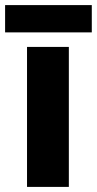

<svg xmlns="http://www.w3.org/2000/svg" viewBox="-32 -733 380 753"><path d="M74 0V-549H238V0ZM328 -606H-12V-713H328Z"/></svg>

Font: Noto Sans UI ExtraBold
Style: Regular
Weight: 800
Designer: Monotype Design Team
Foundry: Monotype Imaging Inc.
Version: Version 1.001